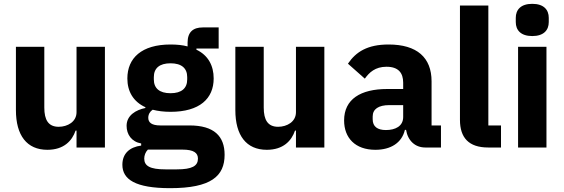

<svg xmlns="http://www.w3.org/2000/svg" viewBox="-20 -769 2938 1001"><path d="M379 0H527V-525H379V-184C379 -134 332 -108 286 -108C232 -108 211 -144 211 -208V-525H63V-195C63 -63 120 12 227 12C313 12 356 -35 374 -88H379Z M1151 38C1151 -59 1096 -115 968 -115H816C771 -115 753 -130 753 -155C753 -173 762 -188 776 -197C803 -190 834 -186 869 -186C1021 -186 1094 -255 1094 -360C1094 -427 1065 -481 1004 -510V-516H1120V-626H1037C987 -626 958 -602 958 -547V-527C932 -534 902 -537 869 -537C718 -537 644 -466 644 -360C644 -292 675 -239 738 -210V-206C689 -196 640 -168 640 -113C640 -68 666 -30 716 -21V-10C655 -2 618 32 618 90C618 166 685 212 867 212C1081 212 1151 149 1151 38ZM1012 58C1012 96 982 114 902 114H842C762 114 732 96 732 58C732 42 738 24 751 11H931C990 11 1012 28 1012 58ZM869 -283C811 -283 782 -309 782 -355V-367C782 -413 811 -439 869 -439C927 -439 956 -413 956 -367V-355C956 -309 927 -283 869 -283Z M1523 0H1671V-525H1523V-184C1523 -134 1476 -108 1430 -108C1376 -108 1355 -144 1355 -208V-525H1207V-195C1207 -63 1264 12 1371 12C1457 12 1500 -35 1518 -88H1523Z M2279 0V-115H2230V-345C2230 -469 2154 -537 2006 -537C1896 -537 1836 -499 1794 -437L1882 -359C1905 -391 1936 -421 1995 -421C2057 -421 2082 -389 2082 -338V-305H1999C1860 -305 1774 -252 1774 -141C1774 -50 1832 12 1937 12C2017 12 2075 -24 2091 -92H2097C2106 -36 2144 0 2197 0ZM1992 -91C1948 -91 1923 -109 1923 -147V-162C1923 -200 1953 -221 2010 -221H2082V-159C2082 -111 2041 -91 1992 -91Z M2592 0V-115H2526V-740H2378V-144C2378 -51 2424 0 2525 0Z M2755 -581C2815 -581 2841 -612 2841 -654V-676C2841 -718 2815 -749 2755 -749C2695 -749 2669 -718 2669 -676V-654C2669 -612 2695 -581 2755 -581ZM2681 0H2829V-525H2681Z"/></svg>

Font: IBM Plex Thai Looped
Style: Bold
Weight: 700
Designer: Mike Abbink, Paul van der Laan, Pieter van Rosmalen, Ben Mitchell, Mark Frömberg
Foundry: Bold Monday
Version: Version 1.0